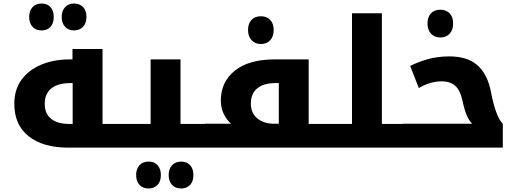

<svg xmlns="http://www.w3.org/2000/svg" viewBox="-20 -835 2929 1086"><path d="M215 -663Q182 -663 163.5 -684Q145 -705 145 -739Q145 -773 163.5 -794Q182 -815 215 -815Q248 -815 266 -794.5Q284 -774 284 -739Q284 -703 265.5 -683Q247 -663 215 -663ZM399 -663Q367 -663 348 -683.5Q329 -704 329 -739Q329 -774 348 -794.5Q367 -815 399 -815Q431 -815 450 -795Q469 -775 469 -739Q469 -703 449.5 -683Q430 -663 399 -663Z M364 0Q224 0 142.5 -64Q61 -128 61 -248Q61 -329 102.5 -385Q144 -441 215 -470Q286 -499 374 -499H390V-558H560V-134H689Q694 -134 694 -130V-5Q694 0 689 0ZM391 -134V-365H377Q308 -365 270.5 -335Q233 -305 233 -248Q233 -192 269 -163Q305 -134 371 -134Z M821 231Q787 231 768.5 210Q750 189 750 155Q750 121 768.5 100Q787 79 821 79Q853 79 871.5 99.5Q890 120 890 155Q890 191 871 211Q852 231 821 231ZM1005 231Q972 231 953 210.5Q934 190 934 155Q934 121 953 100Q972 79 1005 79Q1037 79 1055.5 99.5Q1074 120 1074 155Q1074 191 1055 211Q1036 231 1005 231Z M679 0Q674 0 674 -5V-130Q674 -134 679 -134H832V-499H1001V-134H1151Q1156 -134 1156 -130V-5Q1156 0 1151 0Z M1456 -586Q1423 -586 1403 -607.5Q1383 -629 1383 -665Q1383 -701 1402 -722Q1421 -743 1456 -743Q1489 -743 1508.5 -722.5Q1528 -702 1528 -665Q1528 -628 1508 -607Q1488 -586 1456 -586Z M1858 -134Q1863 -134 1863 -131V-6Q1863 0 1858 0H1141Q1136 0 1136 -5V-130Q1136 -135 1141 -135H1287Q1261 -158 1245 -192Q1229 -226 1229 -266Q1229 -372 1308.5 -435.5Q1388 -499 1533 -499H1726V-134ZM1557 -135V-365H1536Q1472 -365 1435.5 -335.5Q1399 -306 1399 -249Q1399 -194 1436.5 -164.5Q1474 -135 1531 -135Z M1848 0Q1843 0 1843 -5V-130Q1843 -134 1848 -134H1971V-760H2140V-134H2270Q2275 -134 2275 -130V-5Q2275 0 2270 0Z M2471 -623Q2438 -623 2418 -644.5Q2398 -666 2398 -702Q2398 -738 2417 -759Q2436 -780 2471 -780Q2504 -780 2523.5 -759.5Q2543 -739 2543 -702Q2543 -665 2523 -644Q2503 -623 2471 -623Z M2260 0Q2255 0 2255 -5V-130Q2255 -135 2260 -135H2651Q2633 -152 2619.5 -184.5Q2606 -217 2597 -261Q2583 -326 2554 -350.5Q2525 -375 2478 -375Q2414 -375 2349 -337L2300 -462Q2345 -485 2400.5 -500.5Q2456 -516 2521 -516Q2544 -516 2565 -513.5Q2586 -511 2607 -505Q2726 -472 2757 -315Q2769 -250 2786 -203Q2803 -156 2824 -135V0Z"/></svg>

Font: Noto Kufi Arabic ExtraBold
Style: Regular
Weight: 800
Designer: Monotype Design Team, David Williams, Khaled Hosny
Foundry: Google LLC
Version: Version 2.109; ttfautohint (v1.8.4.7-5d5b)